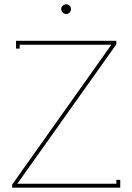

<svg xmlns="http://www.w3.org/2000/svg" viewBox="-20 -868 611 888"><path d="M270 -810.1Q263.2 -816.9 263.2 -826.2Q263.2 -835.4 270 -841.8Q276.9 -848.1 286.1 -848.1Q295.4 -848.1 301.8 -841.8Q308.1 -835.4 308.1 -826.2Q308.1 -816.9 301.8 -810.1Q295.4 -803.2 286.1 -803.2Q276.9 -803.2 270 -810.1ZM518.1 -663.1 60.1 -18.1H518.1V-36.1H536.1V0H36.1V-14.2L495.1 -661.1H70.8V-643.1H54.2V-679.2H518.1Z"/></svg>

Font: Rawengulk
Style: Light
Weight: 300
Version: Version 0.92